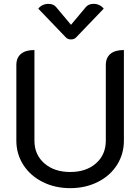

<svg xmlns="http://www.w3.org/2000/svg" viewBox="-20 -969 729 998"><path d="M65 -238V-631Q65 -669 89 -689Q113 -709 159 -709V-238Q159 -165 210.5 -120Q262 -75 345 -75Q428 -75 479 -120Q530 -165 530 -238V-631Q530 -669 554 -689Q578 -709 624 -709V-238Q624 -168 588 -111.5Q552 -55 488 -23Q424 9 345 9Q266 9 202 -23Q138 -55 101.5 -111.5Q65 -168 65 -238ZM426 -932Q440 -949 467 -949Q482 -949 496 -942.5Q510 -936 519 -924L378 -777Q367 -764 349 -764Q331 -764 320 -777L179 -924Q188 -936 202 -942.5Q216 -949 231 -949Q258 -949 272 -932L349 -840Z"/></svg>

Font: K2D
Style: Regular
Weight: 400
Version: Version 1.000; ttfautohint (v1.6)